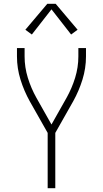

<svg xmlns="http://www.w3.org/2000/svg" viewBox="-20 -987 540 1007"><path d="M230 0V-290L136 -456Q106 -510 87.5 -569.5Q69 -629 69 -691V-735H109V-691Q109 -634 126 -579Q143 -524 171 -474L250 -334L329 -474Q357 -524 374 -579Q391 -634 391 -691V-735H431V-691Q431 -629 412.5 -569.5Q394 -510 364 -456L270 -290V0ZM147 -806 113 -831 228 -967H272L387 -831L353 -806L250 -938Z"/></svg>

Font: Zed Sans Extralight
Style: Regular
Weight: 200
Designer: Belleve Invis
Foundry: Belleve Invis
Version: Version 1.0.0; ttfautohint (v1.8.4)